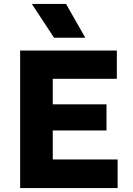

<svg xmlns="http://www.w3.org/2000/svg" viewBox="-20 -957 675 977"><path d="M82.5 0V-700H574.5V-556H248.5V-426H522V-293H248.5V-145.5H578.5V0ZM255 -765 142 -937H316L414 -765Z"/></svg>

Font: Geologica Roman
Style: Bold
Weight: 700
Designer: Sindre Bremnes, Frode Helland
Foundry: Monokrom Skriftforlag AS
Version: Version 1.010;gftools[0.9.28]